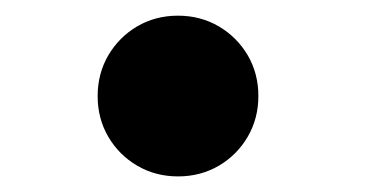

<svg xmlns="http://www.w3.org/2000/svg" viewBox="-20 -214 490 245"><path d="M207.2 11.1Q178.5 11.1 155.2 -2.5Q131.9 -16.1 118.2 -39.4Q104.6 -62.7 104.6 -91.4Q104.6 -120.1 118.2 -143.4Q131.9 -166.7 155.1 -180.4Q178.4 -194 207.1 -194Q235.8 -194 259.1 -180.4Q282.4 -166.7 296.1 -143.5Q309.7 -120.2 309.7 -91.5Q309.7 -62.8 296.1 -39.5Q282.4 -16.1 259.2 -2.5Q235.9 11.1 207.2 11.1Z"/></svg>

Font: League Mono Thin Condensed
Style: Regular
Weight: 100
Width: 1
Designer: Tyler Finck
Foundry: The League of Moveable Type / Tyler Finck
Version: Version 2.300;RELEASE